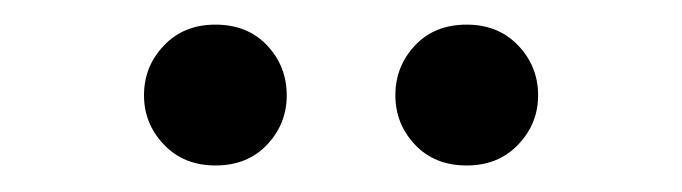

<svg xmlns="http://www.w3.org/2000/svg" viewBox="-20 -712 540 152"><path d="M150.5 -581Q125.5 -581 109.8 -597.5Q94 -614 94 -636.5Q94 -659.5 109.8 -676Q125.5 -692.5 150.5 -692.5Q176 -692.5 191.5 -676Q207 -659.5 207 -636.5Q207 -614 191.5 -597.5Q176 -581 150.5 -581ZM349.5 -581Q324 -581 308.5 -597.5Q293 -614 293 -636.5Q293 -659.5 308.5 -676Q324 -692.5 349.5 -692.5Q374.5 -692.5 390.2 -676Q406 -659.5 406 -636.5Q406 -614 390.2 -597.5Q374.5 -581 349.5 -581Z"/></svg>

Font: Newsreader 60pt Medium
Style: Regular
Weight: 500
Designer: Hugues Gentile
Foundry: Production Type
Version: Version 1.003